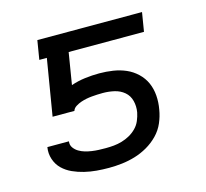

<svg xmlns="http://www.w3.org/2000/svg" viewBox="-83 -613 765 714"><g transform="rotate(-15 300.0 -256.0)"><path d="M253 8Q229 8 205.5 6Q182 4 159 -1.5Q136 -7 115 -16.5Q94 -26 78 -41.5Q62 -57 54.5 -79.5Q47 -102 51 -126H134Q132 -112 139.5 -101.5Q147 -91 158 -84.5Q169 -78 181 -74.5Q193 -71 206.5 -69Q220 -67 233.5 -66.5Q247 -66 260 -66Q276 -66 291.5 -67.5Q307 -69 322.5 -73.5Q338 -78 352.5 -86Q367 -94 379 -106Q391 -118 397.5 -133.5Q404 -149 407 -164Q411 -187 405.5 -208.5Q400 -230 384 -243.5Q368 -257 346.5 -262Q325 -267 302 -267Q291 -267 280.5 -266.5Q270 -266 259 -265Q248 -264 238 -262Q228 -260 217.5 -256.5Q207 -253 196.5 -246.5Q186 -240 183 -230H99L135 -447H106L118 -520H521L509 -447H219L199 -325Q225 -334 253 -337.5Q281 -341 308 -341Q335 -341 361 -337Q387 -333 410 -323Q433 -313 451.5 -295.5Q470 -278 480 -255.5Q490 -233 492 -206.5Q494 -180 489 -153Q485 -128 474.5 -103.5Q464 -79 445 -59.5Q426 -40 402.5 -26.5Q379 -13 354 -5.5Q329 2 303.5 5Q278 8 253 8Z"/></g></svg>

Font: Iosevka Extended
Style: Italic
Weight: 400
Width: 7
Italic angle: -9°
Monospace: yes
Designer: Belleve Invis
Foundry: Belleve Invis
Version: Version 32.5.0; ttfautohint (v1.8.4)